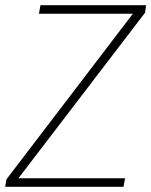

<svg xmlns="http://www.w3.org/2000/svg" viewBox="-40 -720 583 740"><path d="M-20 0 -15 -29 472 -667H110L116 -700H523L519 -671L31 -33H442L436 0Z"/></svg>

Font: Georama ExtraCondensed Thin ExtraLight
Style: Italic
Weight: 250
Italic angle: -9°
Version: Version 1.001